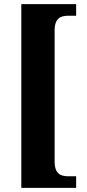

<svg xmlns="http://www.w3.org/2000/svg" viewBox="-20 -780 419 928"><path d="M83 128H348V72H313C275 72 244 63 244 0V-632C244 -695 275 -704 313 -704H348V-760H83Z"/></svg>

Font: Noto Serif Ethiopic ExtraCondensed Black
Style: Regular
Weight: 900
Width: 2
Designer: Monotype Design Team
Foundry: Monotype Imaging Inc.
Version: Version 2.102